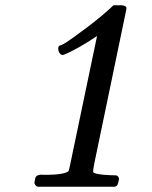

<svg xmlns="http://www.w3.org/2000/svg" viewBox="-20 -706 576 726"><path d="M217 -498H219C256 -513 298 -537 347 -570L245 -82C243 -75 242 -67 240 -61C236 -50 193 -45 161 -45H145C126 -47 115 -42 113 -31L110 -14C113 -5 118 0 124 0H414C421 -1 425 -6 427 -15L430 -28V-30C430 -36 424 -43 418 -43C400 -43 332 -45 332 -57C332 -64 334 -75 337 -90L457 -667C457 -668 457 -670 458 -673C460 -682 449 -686 440 -686H409C384 -662 350 -633 306 -600C267 -571 242 -553 231 -546C220 -539 213 -536 210 -535C204 -534 200 -530 200 -524C200 -513 205 -499 217 -498Z"/></svg>

Font: fbb
Style: Bold Italic
Weight: 700
Italic angle: -12°
Designer: David J. Perry, Michael Sharpe
Version: Version 0.991